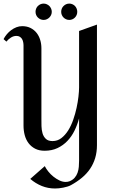

<svg xmlns="http://www.w3.org/2000/svg" viewBox="-24 -846 661 1085"><path d="M523.9 -25.9Q523.9 13.7 513.9 46.9Q503.9 80.1 485.1 107.9Q466.3 135.7 439 158.4Q411.6 181.2 377 200.2Q368.2 205.1 356.7 208.5Q345.2 211.9 333 214.4Q320.8 216.8 309.1 218Q297.4 219.2 287.1 219.2Q247.6 219.2 212.4 205.1Q177.2 190.9 147 165L229 92.8Q236.3 107.4 249 123.3Q261.7 139.2 277.8 152.1Q293.9 165 311.8 173.6Q329.6 182.1 347.2 182.1Q359.4 182.1 369.1 178.2Q387.2 170.9 397.9 158.4Q408.7 146 414.3 130.1Q419.9 114.3 421.4 96.7Q422.9 79.1 422.9 62V-176.8Q413.1 -140.6 397 -107.7Q380.9 -74.7 356.9 -49.6Q333 -24.4 301 -9.3Q269 5.9 228 5.9Q196.8 5.9 174.3 -5.9Q151.9 -17.6 137.2 -37.1Q122.6 -56.6 115.7 -82.3Q108.9 -107.9 108.9 -136.2V-588.9Q108.9 -598.6 106.9 -608.4Q105 -618.2 100.3 -625.7Q95.7 -633.3 87.9 -638.2Q80.1 -643.1 68.8 -643.1Q52.2 -643.1 37.1 -633.3Q22 -623.5 12.2 -610.8L-3.9 -625Q3.4 -639.2 14.4 -652.3Q25.4 -665.5 39.3 -675.8Q53.2 -686 68.8 -692.1Q84.5 -698.2 101.1 -698.2Q127.9 -698.2 148.4 -688Q168.9 -677.7 182.6 -660.4Q196.3 -643.1 203.1 -620.6Q210 -598.1 210 -573.2V-172.9Q210 -154.8 210.4 -133.3Q210.9 -111.8 216.3 -93Q221.7 -74.2 234.9 -61.5Q248 -48.8 272.9 -48.8Q300.8 -48.8 322.5 -65.4Q344.2 -82 361.1 -108.6Q377.9 -135.3 389.6 -168.9Q401.4 -202.6 408.7 -236.3Q416 -270 419.4 -300.5Q422.9 -331.1 422.9 -352.1V-670.9L523.9 -707ZM222.7 -825.7Q231.9 -825.7 240.2 -822Q248.5 -818.4 254.9 -812Q261.2 -805.7 264.9 -797.1Q268.6 -788.6 268.6 -779.3Q268.6 -770 264.9 -761.7Q261.2 -753.4 254.9 -747.1Q248.5 -740.7 240.2 -737.1Q231.9 -733.4 222.7 -733.4Q212.9 -733.4 204.6 -737.1Q196.3 -740.7 189.9 -747.1Q183.6 -753.4 180.2 -761.7Q176.8 -770 176.8 -779.3Q176.8 -788.6 180.2 -797.1Q183.6 -805.7 189.9 -812Q196.3 -818.4 204.6 -822Q212.9 -825.7 222.7 -825.7ZM367.7 -825.7Q377 -825.7 385.3 -822Q393.6 -818.4 399.7 -812Q405.8 -805.7 409.2 -797.1Q412.6 -788.6 412.6 -779.3Q412.6 -770 409.2 -761.7Q405.8 -753.4 399.7 -747.1Q393.6 -740.7 385.3 -737.1Q377 -733.4 367.7 -733.4Q357.9 -733.4 349.6 -737.1Q341.3 -740.7 335 -747.1Q328.6 -753.4 325.2 -761.7Q321.8 -770 321.8 -779.3Q321.8 -788.6 325.2 -797.1Q328.6 -805.7 335 -812Q341.3 -818.4 349.6 -822Q357.9 -825.7 367.7 -825.7Z"/></svg>

Font: Redressed
Style: Regular
Weight: 400
Designer: Astigmatic (AOETI)
Foundry: Astigmatic (AOETI)
Version: Version 1.000